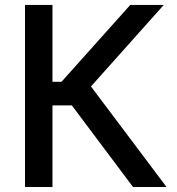

<svg xmlns="http://www.w3.org/2000/svg" viewBox="-20 -747 707 767"><path d="M645.2 0H511.4L267 -326H189.6V0H79.9V-727.3H189.6V-420.1H225.5L500.4 -727.3H634.2L343.4 -401.6Z"/></svg>

Font: Linik Sans Medium
Style: Regular
Weight: 500
Designer: Rasmus Andersson (font), Cristiano Sobral (main changes)
Foundry: rsms
Version: Version 3.018;June 1, 2022;FontCreator 14.0.0.2814 64-bit; t